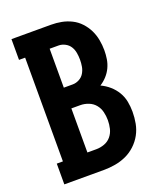

<svg xmlns="http://www.w3.org/2000/svg" viewBox="-136 -824 772 913"><g transform="rotate(-20 250.0 -367.5)"><path d="M31 0V-105H62V-630H31V-735H231Q258 -735 284 -730Q310 -725 334 -713Q358 -701 376.5 -681Q395 -661 406.5 -637.5Q418 -614 423 -587.5Q428 -561 428 -534Q428 -512 424.5 -490Q421 -468 411.5 -448Q402 -428 387 -411.5Q372 -395 353 -383Q377 -372 397 -354.5Q417 -337 430.5 -314.5Q444 -292 449 -266Q454 -240 454 -214Q454 -184 448.5 -155Q443 -126 429 -100.5Q415 -75 393 -54.5Q371 -34 344.5 -22Q318 -10 289 -5Q260 0 231 0ZM186 -433H231Q248 -433 264 -441.5Q280 -450 289 -465Q298 -480 301 -497Q304 -514 304 -532Q304 -549 301 -566.5Q298 -584 289 -598.5Q280 -613 264 -621.5Q248 -630 231 -630H186ZM186 -105H231Q252 -105 272.5 -112.5Q293 -120 306.5 -136.5Q320 -153 325 -174Q330 -195 330 -216Q330 -237 325 -258Q320 -279 306.5 -295.5Q293 -312 272.5 -320Q252 -328 231 -328H186Z"/></g></svg>

Font: Iosevka Curly Slab Extrabold
Style: Regular
Weight: 800
Monospace: yes
Designer: Belleve Invis
Foundry: Belleve Invis
Version: Version 22.1.2; ttfautohint (v1.8.4)